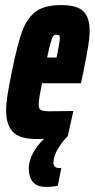

<svg xmlns="http://www.w3.org/2000/svg" viewBox="-20 -538 372 754"><path d="M332 -417Q332 -390 326.5 -357Q321 -324 307 -254L298 -211H145Q139 -182 135.5 -161Q132 -140 132 -127Q132 -110 141.5 -105.5Q151 -101 173 -101L268 -102L246 -3Q226 16 208 45.5Q190 75 190 101Q190 122 213 122L221 121L207 191Q189 196 160 196Q125 196 109 176.5Q93 157 93 125Q93 96 108.5 65.5Q124 35 153 7Q143 8 124 8Q57 8 30.5 -20Q4 -48 4 -105Q4 -131 9.5 -165.5Q15 -200 26 -254Q48 -363 67 -415Q86 -467 120.5 -492.5Q155 -518 220 -518Q282 -518 307 -494Q332 -470 332 -417ZM215 -388Q215 -396 212 -399Q209 -402 202 -402Q195 -402 190 -397Q185 -392 179.5 -373Q174 -354 165 -312H202L205 -326Q215 -375 215 -388Z"/></svg>

Font: Saira Ultra Condensed Black
Style: Italic
Weight: 900
Width: 1
Italic angle: -12°
Designer: Hector Gatti with collaboration of the Omnibus-Type team
Foundry: Omnibus-Type
Version: Version 1.001; ttfautohint (v1.8)